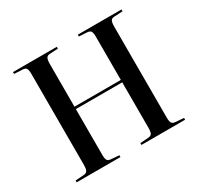

<svg xmlns="http://www.w3.org/2000/svg" viewBox="-154 -915 1137 1101"><g transform="rotate(-30 414.0 -365.0)"><path d="M55 0V-12L110 -16Q128 -17 134.5 -28Q141 -39 141 -67V-669Q141 -694 134.5 -704.5Q128 -715 107 -715L55 -718V-730H345V-718L292 -715Q275 -715 268 -704Q261 -693 261 -664V-382H568V-669Q568 -693 562 -703.5Q556 -714 535 -715L484 -718V-730H773V-718L719 -715Q700 -715 694 -703.5Q688 -692 688 -664V-63Q688 -38 694.5 -27.5Q701 -17 721 -16L773 -12V0H484V-12L537 -16Q556 -17 562 -28Q568 -39 568 -67V-366H261V-63Q261 -37 267.5 -27Q274 -17 294 -16L345 -12V0Z"/></g></svg>

Font: Literata 72pt Medium
Style: Regular
Weight: 500
Designer: Latin by Veronika Burian and Jose Scaglione. Greek by Irene Vlachou. Cyrillic by Vera Evstafieva.
Foundry: TypeTogether
Version: Version 3.002